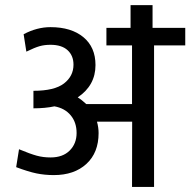

<svg xmlns="http://www.w3.org/2000/svg" viewBox="-20 -734 748 754"><path d="M367.2 -211.4Q367.2 -134.3 319.3 -90.3Q271.5 -46.4 191.4 -46.4Q155.8 -46.4 123.5 -53Q91.3 -59.6 43.5 -77.6L54.7 -147.9Q99.1 -129.4 124.3 -122.6Q149.4 -115.7 178.7 -115.7Q226.6 -115.7 253.7 -142.8Q280.8 -169.9 280.8 -211.7Q280.8 -253.4 257.6 -281.2Q234.4 -309.1 193.8 -316.4Q157.7 -308.6 111.3 -308.6V-377.4Q193.8 -377.4 231.2 -406.2Q268.6 -435.1 268.6 -480Q268.6 -515.6 245.4 -536.9Q222.2 -558.1 178.2 -558.1Q154.8 -558.1 135.7 -552.7Q116.7 -547.4 83.5 -531.2L72.8 -599.6Q125 -627.4 178.2 -627.4Q259.8 -627.4 307.4 -588.1Q355 -548.8 355 -478.5Q355 -398.4 285.2 -351.6Q301.3 -341.8 318.8 -325.2H498.5V-555.7H397.9V-624.5H492.7V-713.9H579.1V-624.5H707.5V-555.7H585V0H498.5L499 -256.3H360.8Q367.2 -233.4 367.2 -211.4Z"/></svg>

Font: Yantramanav
Style: Regular
Weight: 400
Version: Version 1.001;PS 1.0;hotconv 1.0.72;makeotf.lib2.5.5900; ttf